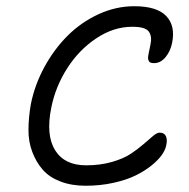

<svg xmlns="http://www.w3.org/2000/svg" viewBox="-20 -635 602 611"><path d="M252.9 -43.9Q207.5 -43.9 172.4 -57.4Q137.2 -70.8 116.2 -94.7Q95.2 -118.7 82.8 -151.4Q70.3 -184.1 70.6 -222.4Q70.8 -260.7 78.1 -303.2Q90.3 -364.7 121.1 -421.4Q151.9 -478 194.8 -521Q237.8 -564 293.2 -589.6Q348.6 -615.2 407.2 -615.2Q479 -615.2 508.8 -584.2Q538.6 -553.2 527.8 -499Q522.5 -472.2 506.8 -453.1Q491.2 -434.1 470.2 -434.1Q463.9 -434.1 459.7 -435.5Q455.6 -437 453.9 -440.4Q452.1 -443.8 451.4 -447.5Q450.7 -451.2 451.7 -457.3Q452.6 -463.4 453.6 -468Q454.6 -472.7 456.3 -480.7Q458 -488.8 459 -494.1Q464.4 -519.5 453.4 -534.7Q442.4 -549.8 400.9 -549.8Q341.3 -549.8 285.9 -512.7Q230.5 -475.6 193.4 -417Q156.2 -358.4 143.1 -292Q125.5 -204.6 155.5 -156.7Q185.5 -108.9 253.9 -108.9Q298.8 -108.9 336.2 -119.6Q373.5 -130.4 396.5 -145.8Q419.4 -161.1 436.8 -176.3Q454.1 -191.4 466.8 -202.1Q479.5 -212.9 487.8 -212.9Q502.9 -212.9 508.1 -201.4Q513.2 -189.9 508.8 -171.9Q506.3 -158.2 495.1 -142.1Q483.9 -126 462.2 -108.4Q440.4 -90.8 411.6 -76.7Q382.8 -62.5 341.1 -53.2Q299.3 -43.9 252.9 -43.9Z"/></svg>

Font: Shantell Sans Irregular Bouncy
Style: Italic
Weight: 300
Italic angle: -11.31°
Designer: Stephen Nixon, Anya Danilova, Shantell Martin
Foundry: Arrow Type
Version: Version 1.006;[9816181b4]